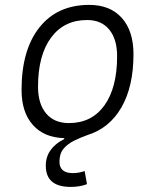

<svg xmlns="http://www.w3.org/2000/svg" viewBox="-20 -547 626 774"><path d="M264.6 206.5Q164.6 206.5 164.6 120.6Q164.6 85.4 183.8 58.3Q203.1 31.2 238.8 13.7V9.8Q157.7 7.8 112.3 -43.5Q66.9 -94.7 66.9 -184.1Q66.9 -346.2 139.2 -436.8Q211.4 -527.3 339.8 -527.3Q423.8 -527.3 470.9 -474.9Q518.1 -422.4 518.1 -328.6Q518.1 -198.2 469.5 -114Q420.9 -29.8 332 -2.4Q303.7 7.8 278.1 20.5Q252.4 33.2 236.1 52.7Q219.7 72.3 219.7 104.5Q219.7 150.9 273.9 150.9Q287.1 150.9 299.3 148.4Q311.5 146 321.3 142.6L330.6 195.3Q303.2 206.5 264.6 206.5ZM257.8 -50.8Q349.6 -50.8 400.9 -122.1Q452.1 -193.4 452.1 -320.3Q452.1 -389.2 420.4 -427.7Q388.7 -466.3 331.1 -466.3Q238.3 -466.3 185.8 -395.3Q133.3 -324.2 133.3 -197.3Q133.3 -128.4 166 -89.6Q198.7 -50.8 257.8 -50.8Z"/></svg>

Font: Cascadia Mono Light
Style: Italic
Weight: 300
Italic angle: -10°
Monospace: yes
Designer: Aaron Bell
Foundry: Saja Typeworks
Version: Version 2404.023; ttfautohint (v1.8.4)